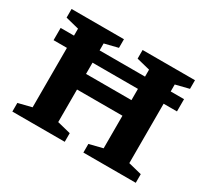

<svg xmlns="http://www.w3.org/2000/svg" viewBox="-140 -926 1238 1146"><g transform="rotate(30 479.0 -353.5)"><path d="M322 -82.5 414.5 -59.5V0H53.5V-59.5L145.5 -82.5V-492H53.5V-576.5H145.5V-624.5L53.5 -647.5V-707H414.5V-647.5L322 -624.5V-576.5H635V-624.5L543 -647.5V-707H904V-647.5L812 -624.5V-576.5H904V-492H812V-82.5L904 -59.5V0H543V-59.5L635 -82.5V-307H322ZM322 -414.5H635V-492H322Z"/></g></svg>

Font: Newsreader Caption SemiBold
Style: Regular
Weight: 600
Designer: Hugues Gentile
Foundry: Production Type
Version: Version 1.001